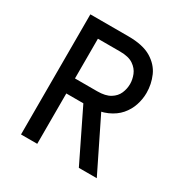

<svg xmlns="http://www.w3.org/2000/svg" viewBox="-161 -834 938 969"><g transform="rotate(30 308.0 -350.0)"><path d="M91 0V-700H312.5Q397.5 -700 446 -670.8Q494.5 -641.5 514.8 -595.2Q535 -549 535 -498Q535 -462 523.2 -426.2Q511.5 -390.5 486.2 -361.2Q461 -332 420.2 -313.8Q379.5 -295.5 321.5 -293.5H185.5V0ZM428 0 278 -307.5 377.5 -315.5 532.5 0ZM185.5 -381H314.5Q363 -381 390.5 -398Q418 -415 429.2 -441.2Q440.5 -467.5 440.5 -496Q440.5 -521.5 429.8 -548.5Q419 -575.5 391.8 -594Q364.5 -612.5 314.5 -612.5H185.5Z"/></g></svg>

Font: Overpass Mono Light Medium
Style: Regular
Weight: 500
Monospace: yes
Version: Version 4.000